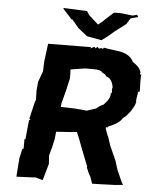

<svg xmlns="http://www.w3.org/2000/svg" viewBox="-60 -952 790 1007"><g transform="rotate(5 335.0 -448.5)"><path d="M412 -714 392 -704 395 -711 169 -709 157 -617 155 -563C148 -544 141 -525 134 -505L130 -461L131 -405L128 -406L105 -308L112 -306L104 -300L94 -199L89 -200V-150L82 -147L71 -95L64 0L155 -4L164 -5L203 6L228 -82L225 -126L237 -169L247 -214L251 -253L326 -258L360 -261C366 -244 375 -229 380 -211L429 -85L428 -80L445 -41L448 -40L463 2L504 1L586 -2L625 -6L617 -19L589 -82L575 -127L539 -208V-209L525 -251L521 -258L509 -292C509 -302 509 -301 513 -299C519 -297 527 -305 515 -301C549 -317 576 -326 595 -356C609 -364 620 -380 633 -396C640 -411 650 -419 656 -444C652 -457 660 -477 661 -500L667 -496C662 -499 664 -504 670 -500C669 -530 667 -565 670 -594C664 -585 660 -593 665 -601C659 -624 641 -639 620 -653C608 -678 586 -692 558 -699C528 -706 496 -707 462 -714C461 -708 455 -706 451 -710C450 -704 450 -715 452 -711C445 -709 447 -712 438 -706L429 -715L417 -706C418 -711 415 -712 412 -714ZM525 -478 519 -484C522 -460 510 -440 486 -416C476 -413 458 -401 450 -393C433 -387 411 -380 401 -377C388 -377 386 -382 385 -379L336 -383L264 -385L266 -404L288 -488L287 -486L299 -539L298 -585L373 -597H415C447 -598 458 -592 466 -583C482 -575 482 -574 489 -564C512 -560 522 -534 526 -512C523 -502 523 -496 525 -478ZM449 -855 421 -832 370 -878 357 -898 325 -899 234 -903 233 -899 276 -852 277 -847 284 -848 321 -804 369 -766 446 -752 481 -778 483 -780 511 -804 569 -848 588 -879 627 -890 621 -901 597 -895 537 -902H499L447 -854Z"/></g></svg>

Font: Asimov Print
Style: DIt
Weight: 250
Width: 0
Designer: Google
Version: Version 2.000980: 2014